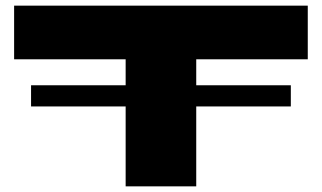

<svg xmlns="http://www.w3.org/2000/svg" viewBox="-20 -660 1140 680"><path d="M90 -283V-358H425V-450H30V-640H1070V-450H675V-358H1010V-283H675V0H425V-283Z"/></svg>

Font: Syne ExtraBold
Style: Regular
Weight: 800
Designer: Lucas Descroix
Foundry: Bonjour Monde
Version: Version 2.200; ttfautohint (v1.8.4)